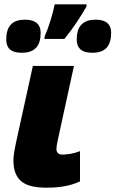

<svg xmlns="http://www.w3.org/2000/svg" viewBox="-20 -858 534 888"><path d="M186 -678H278C323 -734 351 -778 380 -828V-838H233C225 -796 204 -728 186 -688ZM81 -614C146 -614 168 -651 168 -706C168 -757 129 -767 95 -767C40 -767 9 -740 9 -676C9 -627 40 -614 81 -614ZM408 -614C472 -614 494 -651 494 -706C494 -757 456 -767 422 -767C367 -767 335 -740 335 -676C335 -627 367 -614 408 -614ZM197 10C258 10 307 1 350 -19V-159C320 -147 290 -143 267 -143C251 -143 241 -153 241 -168C241 -178 243 -190 247 -209L322 -553H132L52 -189C47 -166 42 -135 42 -118C42 -17 99 10 197 10Z"/></svg>

Font: Noto Sans UI Black
Style: Italic
Weight: 900
Italic angle: -372°
Designer: Monotype Design Team
Foundry: Monotype Imaging Inc.
Version: Version 1.901